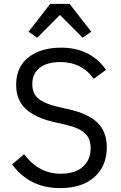

<svg xmlns="http://www.w3.org/2000/svg" viewBox="-20 -955 621 987"><path d="M171 -761 127 -792 238 -935H338L449 -792L405 -761L288 -878ZM289 12Q132 12 42 -110L104 -162Q179 -62 292 -62Q366 -62 406 -97.5Q446 -133 446 -194Q446 -243 416 -270.5Q386 -298 317 -314L260 -327Q162 -349 112.5 -395Q63 -441 63 -519Q63 -610 126 -660Q189 -710 294 -710Q445 -710 525 -596L462 -550Q400 -636 290 -636Q222 -636 184 -606.5Q146 -577 146 -522Q146 -474 177.5 -448Q209 -422 277 -406L334 -393Q436 -370 482.5 -323Q529 -276 529 -198Q529 -101 465 -44.5Q401 12 289 12Z"/></svg>

Font: Anuphan
Style: Regular
Weight: 400
Designer: Mike Abbink, Paul van der Laan, Pieter van Rosmalen, Mint Tantisuwanna
Foundry: Bold Monday; Cadson Demak
Version: Version 3.002;hotconv 1.0.109;makeotfexe 2.5.65596